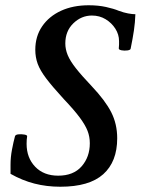

<svg xmlns="http://www.w3.org/2000/svg" viewBox="-20 -696 534 729"><path d="M209 13Q157 13 110.5 1Q64 -11 20 -36V-71Q20 -99 25.5 -128Q31 -157 37 -179Q39 -185 50.5 -186Q62 -187 73 -185Q84 -183 83 -178Q82 -173 81.5 -165.5Q81 -158 81 -150Q81 -97 113.5 -63Q146 -29 201 -29Q259 -29 290 -64.5Q321 -100 321 -152Q321 -177 312.5 -199Q304 -221 283 -249.5Q262 -278 222 -320Q179 -367 155.5 -398Q132 -429 123 -454Q114 -479 114 -507Q114 -558 140 -596Q166 -634 211.5 -655Q257 -676 317 -676Q353 -676 382.5 -669.5Q412 -663 431 -655Q450 -648 466.5 -645Q483 -642 494 -642Q493 -611 488.5 -580.5Q484 -550 476 -511Q475 -506 463.5 -504.5Q452 -503 441.5 -505Q431 -507 431 -512Q432 -519 432 -526Q432 -533 432 -540Q432 -565 418 -587Q404 -609 381 -623Q358 -637 329 -637Q289 -637 258.5 -607.5Q228 -578 228 -531Q228 -509 237 -487Q246 -465 268 -437Q290 -409 328 -369Q380 -314 402.5 -269.5Q425 -225 425 -171Q425 -82 372 -34.5Q319 13 209 13Z"/></svg>

Font: Junicode
Style: Bold Italic
Weight: 700
Italic angle: -11°
Designer: Peter S. Baker
Version: Version 2.100; ttfautohint (v1.8.4)